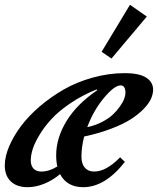

<svg xmlns="http://www.w3.org/2000/svg" viewBox="-26 -759 650 790"><path d="M432.6 -518.1 392.1 -545.9 508.8 -739.3 578.1 -690.9ZM87.9 11.2Q43 11.2 18.3 -12.7Q-6.3 -36.6 -6.3 -78.1Q-6.3 -114.3 11.5 -156.5Q29.3 -198.7 60.8 -240.7Q92.3 -282.7 138.4 -322Q184.6 -361.3 237.8 -391.6Q291 -421.9 356.2 -439.9Q421.4 -458 486.8 -458Q547.4 -458 575.7 -439.5Q604 -420.9 604 -390.1Q604 -372.6 595.5 -353Q586.9 -333.5 565.7 -311.3Q544.4 -289.1 512.9 -268.8Q481.4 -248.5 431.6 -229.5Q381.8 -210.4 320.3 -197.3Q309.1 -153.3 309.1 -114.7Q309.1 -85.4 322.8 -69.3Q336.4 -53.2 361.8 -53.2Q411.1 -53.2 468.3 -111.8L487.8 -92.8Q406.2 11.2 316.4 11.2Q249.5 11.2 221.2 -42.5Q190.9 -17.1 155.8 -2.9Q120.6 11.2 87.9 11.2ZM470.2 -407.7Q444.8 -407.7 401.9 -356.4Q358.9 -305.2 333 -235.8Q365.2 -242.7 392.6 -256.6Q419.9 -270.5 437.3 -286.6Q454.6 -302.7 467 -320.3Q479.5 -337.9 484.9 -352.3Q490.2 -366.7 490.2 -376.5Q490.2 -407.7 470.2 -407.7ZM100.6 -99.1Q100.6 -77.6 111.8 -65.4Q123 -53.2 144.5 -53.2Q176.3 -53.2 210 -74.2Q205.1 -93.8 205.1 -120.1Q205.1 -190.4 247.3 -260.3Q289.6 -330.1 374.5 -388.2L371.6 -391.1Q312.5 -367.2 264.4 -334.7Q216.3 -302.2 186.8 -270.3Q157.2 -238.3 137 -204.8Q116.7 -171.4 108.6 -145.5Q100.6 -119.6 100.6 -99.1Z"/></svg>

Font: Elstob 8pt
Style: Bold Italic
Weight: 700
Italic angle: -20°
Designer: Peter S. Baker
Version: Version 1.015